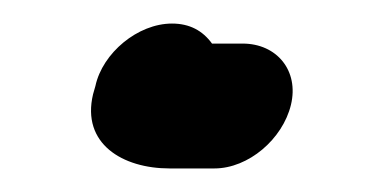

<svg xmlns="http://www.w3.org/2000/svg" viewBox="-20 -121 310 163"><path d="M61 -48 59 -41C49 1 84 22 124 22H162C191 22 220 -3 227 -32C234 -61 215 -84 186 -84H160C152 -95 141 -101 126 -101C97 -101 67 -76 61 -48Z"/></svg>

Font: Electronic
Style: HvIt
Weight: 900
Version: Version 1.011